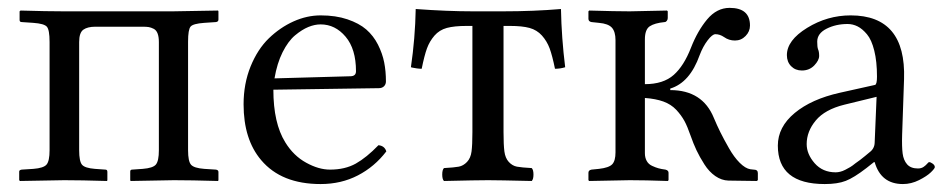

<svg xmlns="http://www.w3.org/2000/svg" viewBox="-20 -458 2409 488"><path d="M106 -351.1Q106 -382.3 99.1 -390.1Q92.3 -397.9 64.9 -399.9L35.2 -401.9Q29.8 -401.9 29.8 -407.2V-429.2L32.2 -431.2Q99.1 -429.2 142.1 -429.2H418.9L534.2 -431.2L535.2 -429.2V-408.2Q535.2 -402.8 528.8 -401.9L499 -399.9Q470.7 -397.9 464.4 -390.4Q458 -382.8 458 -352.1V-76.2Q458 -47.9 465.6 -39.3Q473.1 -30.8 499 -28.8L528.8 -26.9Q535.2 -25.9 535.2 -21V0L534.2 2Q465.3 0 421.9 0L312 2L311 0V-22Q311 -26.9 315.9 -26.9L342.8 -28.8Q368.7 -30.8 376.2 -39.8Q383.8 -48.8 383.8 -76.2V-351.1Q383.8 -364.3 380.6 -372.8Q377.4 -381.3 370.6 -384.8Q363.8 -388.2 357.9 -389.2Q352.1 -390.1 342.8 -390.1H222.2Q202.6 -390.1 191.9 -382.6Q181.2 -375 181.2 -351.1V-76.2Q181.2 -47.9 188.5 -39.3Q195.8 -30.8 221.2 -28.8L248 -26.9Q252.9 -26.9 252.9 -21V0L252 2Q185.5 0 143.1 0L30.8 2L28.8 0V-22Q28.8 -25.9 35.2 -26.9L64.9 -28.8Q90.8 -30.8 98.4 -39.8Q106 -48.8 106 -76.2Z M677.7 -258.8 871.1 -264.2Q884.8 -264.6 884.8 -276.9Q884.8 -333.5 858.4 -364.7Q832 -396 794.9 -396Q779.8 -396 763.7 -389.4Q747.6 -382.8 730 -368.2Q712.4 -353.5 698.2 -325.2Q684.1 -296.9 677.7 -258.8ZM941.9 -88.9Q957.5 -87.4 961.9 -73.2Q932.1 -34.2 889.6 -12.2Q847.2 9.8 794.9 9.8Q695.3 9.8 644 -50.8Q599.1 -103.5 599.1 -192.9Q599.1 -245.1 616.9 -289.1Q634.8 -333 663.3 -360.6Q691.9 -388.2 726.1 -403.6Q760.3 -418.9 794.9 -418.9Q833.5 -418.9 863 -408.9Q892.6 -398.9 910.9 -383.1Q929.2 -367.2 940.7 -344.5Q952.1 -321.8 956.5 -299.3Q960.9 -276.9 960.9 -251Q960.9 -243.7 956.1 -238.8Q951.2 -233.9 942.9 -233.9L674.8 -230Q674.8 -145 705.1 -96.2Q726.1 -62 758.3 -44.4Q790 -26.9 818.8 -26.9Q856.9 -26.9 884.3 -42.2Q911.6 -57.6 941.9 -88.9Z M1180.7 -122.1V-392.1H1165.5Q1134.8 -392.1 1115.7 -387Q1096.7 -381.8 1084.2 -367.4Q1071.8 -353 1065.2 -335Q1058.6 -316.9 1051.8 -283.2Q1045.9 -283.2 1039.1 -284.2Q1032.2 -285.2 1028.3 -286.1L1024.4 -287.1Q1035.2 -360.8 1036.6 -435.1Q1116.7 -429.2 1182.6 -429.2H1257.3Q1336.9 -429.2 1405.8 -435.1Q1407.2 -361.8 1416.5 -287.1Q1403.8 -283.2 1390.6 -283.2Q1383.8 -316.4 1377 -335Q1370.1 -353.5 1357.4 -367.7Q1344.7 -381.8 1325.9 -387Q1307.1 -392.1 1276.4 -392.1H1259.8V-122.1Q1259.8 -89.8 1262 -73Q1264.2 -56.2 1273.2 -46.4Q1282.2 -36.6 1293.9 -34.4Q1305.7 -32.2 1331.5 -30.8Q1335.9 -26.4 1335.9 -14.4Q1335.9 -2.4 1331.5 2Q1245.6 0 1220.7 0Q1192.4 0 1108.4 2Q1104 -2.4 1104 -14.4Q1104 -26.4 1108.4 -30.8Q1134.3 -32.2 1146 -34.4Q1157.7 -36.6 1167 -46.4Q1176.3 -56.2 1178.5 -73Q1180.7 -89.8 1180.7 -122.1Z M1475.6 0V-19Q1475.6 -25.4 1483.4 -26.9L1502.4 -28.8Q1527.8 -31.7 1536.1 -40.5Q1544.4 -49.3 1544.4 -70.8V-356Q1544.4 -377.4 1535.2 -387.7Q1525.9 -397.9 1502.4 -399.9L1483.4 -401.9Q1475.6 -403.3 1475.6 -410.2V-429.2L1477.5 -431.2Q1545.4 -429.2 1580.6 -429.2L1675.3 -431.2L1677.2 -429.2V-412.1Q1677.2 -408.2 1674.8 -405Q1672.4 -401.9 1669.4 -401.9Q1643.6 -399.4 1631.3 -391.1Q1619.1 -382.8 1619.1 -357.9V-244.1Q1666 -244.1 1692.4 -267.6Q1718.3 -290.5 1736.3 -336.9Q1752.9 -379.4 1777.3 -408.7Q1801.8 -438 1834.5 -438Q1886.2 -438 1886.2 -393.1Q1886.2 -377.9 1875 -366.5Q1863.8 -355 1848.1 -355Q1832.5 -355 1820.3 -363.8Q1809.6 -371.1 1798.3 -371.1Q1790.5 -371.1 1778.6 -355.5Q1766.6 -339.8 1758.3 -317.9Q1733.4 -248 1683.6 -232.9V-229Q1765.6 -229 1794.4 -158.2Q1802.2 -139.6 1811 -121.8Q1819.8 -104 1832.8 -81.3Q1845.7 -58.6 1860.1 -44.2Q1874.5 -29.8 1887.2 -27.8L1895.5 -26.9Q1906.2 -26.9 1906.2 -18.1V0L1903.3 2L1831.5 1Q1814 0.5 1798.1 -10.5Q1782.2 -21.5 1770.3 -40.3Q1758.3 -59.1 1750.2 -76.2Q1742.2 -93.3 1735.4 -112.8Q1727.1 -136.7 1719.7 -150.4Q1711.4 -165.5 1698.5 -179.2Q1685.5 -192.9 1666 -200Q1646.5 -207 1619.1 -209V-68.8Q1619.1 -57.1 1623.8 -48.8Q1628.4 -40.5 1637.5 -36.4Q1646.5 -32.2 1653.6 -30.3Q1660.6 -28.3 1671.4 -26.9Q1679.2 -24.9 1679.2 -19V0L1677.2 2Q1619.6 0 1580.6 0L1477.5 2Z M2208 -211.9 2126 -191.9Q2076.7 -179.7 2053.5 -151.9Q2030.3 -124 2030.3 -91.8Q2030.3 -66.4 2050.5 -43.2Q2070.8 -20 2104 -20Q2109.4 -20 2115.5 -21.5Q2121.6 -22.9 2128.7 -26.6Q2135.7 -30.3 2141.1 -33.4Q2146.5 -36.6 2154.3 -43L2166.5 -51.8Q2170.4 -54.7 2178.7 -61.5L2189.9 -70.8Q2202.6 -80.1 2203.1 -95.2ZM2203.1 -45.9H2201.2L2182.1 -30.8Q2150.4 -6.3 2129.6 1.7Q2108.9 9.8 2076.2 9.8Q1957 9.8 1957 -87.9Q1957 -135.3 2000 -170.9Q2042.5 -206.1 2114.3 -222.2L2204.1 -242.2Q2209 -243.7 2209 -263.2Q2209 -301.8 2202.1 -329.3Q2195.3 -356.9 2183.6 -370.8Q2171.9 -384.8 2159.7 -390.9Q2147.5 -397 2134.3 -397Q2104.5 -397 2080.8 -385Q2057.1 -373 2057.1 -352.1Q2057.1 -338.9 2059.1 -333Q2062 -327.1 2062 -315.9Q2062 -304.7 2049.6 -291.7Q2037.1 -278.8 2018.1 -278.8Q2001.5 -278.8 1990.7 -289.8Q1980 -300.8 1980 -317.9Q1980 -355.5 2031.5 -387.2Q2083 -418.9 2142.1 -418.9Q2283.2 -418.9 2277.8 -256.8L2272.9 -115.2Q2272 -85 2274.2 -67.9Q2276.4 -50.8 2285.6 -40.3Q2294.9 -29.8 2313 -29.8Q2321.8 -29.8 2327.6 -33.9Q2333.5 -38.1 2336.7 -42Q2339.8 -45.9 2341.8 -45.9Q2345.2 -45.9 2350.6 -42Q2356 -38.1 2356 -33.2Q2356 -29.8 2345.9 -20Q2335.9 -10.3 2315.9 -0.2Q2295.9 9.8 2274.9 9.8Q2219.2 9.8 2203.1 -45.9Z"/></svg>

Font: Linux Libertine Display G
Style: Regular
Weight: 400
Designer: Philipp H. Poll
Foundry: Philipp H. Poll
Version: Version 5.0.9